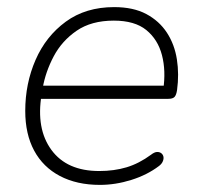

<svg xmlns="http://www.w3.org/2000/svg" viewBox="-20 -512 563 540"><path d="M261 8Q196 8 148.5 -17Q101 -42 76 -88.5Q51 -135 51 -200Q51 -277 80 -343.5Q109 -410 165 -451Q221 -492 301 -492Q355 -492 391.5 -472.5Q428 -453 449.5 -420Q471 -387 477.5 -345Q484 -303 478 -259Q476 -245 471 -239.5Q466 -234 453 -234H80L86 -271H458L439 -259Q447 -313 435.5 -357Q424 -401 391.5 -427.5Q359 -454 300 -454Q237 -454 195.5 -425.5Q154 -397 131 -353.5Q108 -310 100 -264L97 -246Q81 -150 124.5 -90.5Q168 -31 259 -31Q301 -31 336 -41.5Q371 -52 405 -77Q414 -84 421 -84.5Q428 -85 433 -81.5Q438 -78 439.5 -72Q441 -66 438 -58.5Q435 -51 427 -45Q394 -20 349.5 -6Q305 8 261 8Z"/></svg>

Font: Nunito ExtraLight
Style: Italic
Weight: 200
Italic angle: -9°
Designer: Vernon Adams
Foundry: Vernon Adams
Version: Version 3.602